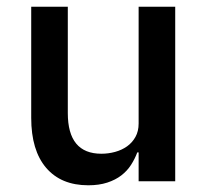

<svg xmlns="http://www.w3.org/2000/svg" viewBox="-20 -540 620 572"><path d="M393 -86H389Q382 -67 370.5 -49Q359 -31 341.5 -17.5Q324 -4 299.5 4Q275 12 243 12Q162 12 117.5 -40Q73 -92 73 -189V-520H182V-203Q182 -82 282 -82Q303 -82 323 -87.5Q343 -93 358.5 -104Q374 -115 383.5 -132Q393 -149 393 -172V-520H502V0H393Z"/></svg>

Font: IBM Plex Sans Devanagari Medium
Style: Regular
Weight: 500
Designer: Mike Abbink, Paul van der Laan, Pieter van Rosmalen, Erin McLaughlin
Foundry: Bold Monday
Version: Version 1.1